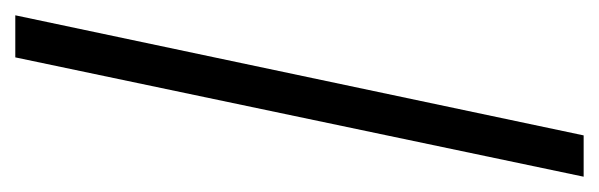

<svg xmlns="http://www.w3.org/2000/svg" viewBox="-289 -497 783 251"><g transform="rotate(-90 102.5 -371.5)"><path d="M-3 0 153 -743H208L51 0Z"/></g></svg>

Font: Saira UltraCondensed
Style: Italic
Weight: 400
Width: 1
Italic angle: -12°
Designer: Hector Gatti with collaboration of the Omnibus-Type team
Foundry: Omnibus-Type
Version: Version 1.101